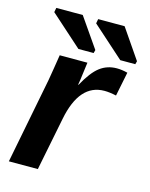

<svg xmlns="http://www.w3.org/2000/svg" viewBox="-111 -805 687 877"><g transform="rotate(15 232.0 -366.5)"><path d="M412 -417Q380 -424 356 -424Q238 -424 204 -251L154 0H17L96 -405Q101 -434 106 -465Q111 -496 116 -528H247L236 -444L232 -420H234Q270 -486 304.5 -512Q339 -538 384 -538Q408 -538 435 -531ZM389 -578 239 -712 243 -733H368L464 -593L460 -578ZM191 -578 41 -712 45 -733H170L267 -593L263 -578Z"/></g></svg>

Font: Libra Sans Modern
Style: Bold Italic
Weight: 700
Italic angle: -12°
Foundry: Stefan Peev, Context Ltd
Version: Version 1.000